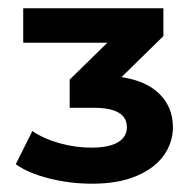

<svg xmlns="http://www.w3.org/2000/svg" viewBox="-20 -762 470 463"><path d="M397 -455Q397 -419 375.5 -388Q354 -357 310 -338Q266 -319 202 -319Q148 -319 97.5 -332Q47 -345 18 -366L58 -446Q86 -427 124 -416.5Q162 -406 200 -406Q243 -406 264.5 -419Q286 -432 286 -455Q286 -502 207 -502H148V-570L239 -659H36V-742H374V-675L273 -576Q333 -567 365 -535Q397 -503 397 -455Z"/></svg>

Font: Idrija
Style: Bold
Weight: 700
Designer: Julieta Ulanovsky
Foundry: Julieta Ulanovsky
Version: Version 7.200